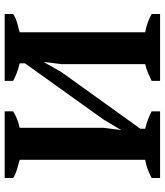

<svg xmlns="http://www.w3.org/2000/svg" viewBox="38 -740 702 818"><g transform="rotate(-90 389.0 -331.0)"><path d="M323.7 0H39.6V-36.1Q57.6 -45.4 77.4 -53Q97.2 -60.5 117.2 -63.5V-598.1Q98.1 -603.5 77.4 -609.4Q56.6 -615.2 39.6 -626V-662.1H323.7V-626Q310.1 -617.2 292 -609.9Q273.9 -602.5 253.4 -598.1V-239.3L243.7 -165.5L290 -242.7L528.3 -575.7V-598.1Q483.9 -608.9 453.6 -626V-662.1H738.3V-626Q722.2 -615.2 701.9 -609.4Q681.6 -603.5 660.6 -598.1V-63.5Q682.6 -59.6 701.9 -52.5Q721.2 -45.4 738.3 -36.1V0H453.6V-36.1Q466.8 -42.5 485.4 -50.5Q503.9 -58.6 524.9 -63.5V-421.4L534.2 -496.6L491.7 -421.4L249.5 -84V-63.5Q271.5 -58.6 290.3 -51Q309.1 -43.5 323.7 -36.1Z"/></g></svg>

Font: PT Astra Serif
Style: Bold
Weight: 700
Designer: A.Korolkova, I. Chaeva
Foundry: ParaType Ltd
Version: Version 1.002